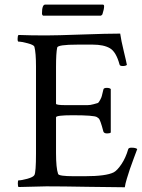

<svg xmlns="http://www.w3.org/2000/svg" viewBox="-20 -791 602 815"><path d="M174.8 -640.6Q218.8 -640.6 327.1 -644.5Q435.5 -648.4 490.2 -648.4Q494.1 -620.1 505.4 -573.7Q516.6 -527.3 518.6 -515.6Q513.7 -510.7 501 -510.7Q488.3 -510.7 487.3 -517.6Q472.7 -571.3 446.3 -586.4Q419.9 -601.6 374 -601.6H308.6Q224.6 -601.6 222.7 -588.9Q217.8 -565.4 217.8 -506.8V-350.6Q217.8 -344.7 259.8 -344.7H311.5Q338.9 -344.7 351.1 -344.7Q363.3 -344.7 377 -348.6Q390.6 -352.5 394.5 -353.5Q398.4 -354.5 404.8 -366.2Q411.1 -377.9 412.1 -383.3Q413.1 -388.7 418.9 -411.1Q419.9 -418 433.6 -418Q445.3 -418 450.2 -413.1V-228.5Q446.3 -224.6 434.6 -224.6Q421.9 -224.6 418.9 -232.4Q412.1 -258.8 407.2 -272Q402.3 -285.2 399.9 -287.6Q397.5 -290 391.6 -293.9Q378.9 -301.8 288.1 -301.8Q217.8 -301.8 217.8 -293V-141.6Q217.8 -78.1 226.6 -52.7Q229.5 -43 293 -43H339.8Q430.7 -43 462.9 -59.6Q477.5 -67.4 495.6 -94.2Q513.7 -121.1 524.4 -158.2Q526.4 -164.1 538.1 -164.1Q556.6 -164.1 562.5 -158.2Q557.6 -145.5 547.4 -117.7Q537.1 -89.8 531.2 -72.8Q525.4 -55.7 518.6 -33.2Q511.7 -10.7 509.8 3.9Q460 3.9 352.5 2Q245.1 0 176.8 0L58.6 2.9Q55.7 0 55.7 -12.7Q55.7 -25.4 58.6 -25.4Q71.3 -25.4 96.2 -32.2Q121.1 -39.1 126 -47.9Q132.8 -59.6 132.8 -139.6V-508.8Q132.8 -566.4 126 -592.8Q123 -600.6 97.2 -607.4Q71.3 -614.3 58.6 -614.3Q54.7 -614.3 54.7 -626Q54.7 -638.7 58.6 -642.6Q109.4 -640.6 174.8 -640.6ZM158.2 -733.4Q158.2 -771.5 171.9 -771.5H416Q421.9 -771.5 421.9 -764.6Q421.9 -752 415 -731.4Q414.1 -728.5 412.1 -727.1Q410.2 -725.6 408.2 -724.6H407.2H165Q164.1 -724.6 163.1 -724.6Q162.1 -724.6 160.2 -727.1Q158.2 -729.5 158.2 -733.4Z"/></svg>

Font: Crimson Text
Style: Roman
Weight: 400
Version: Version 0.13